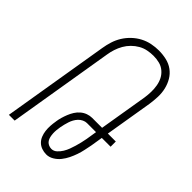

<svg xmlns="http://www.w3.org/2000/svg" viewBox="-221 -838 941 941"><g transform="rotate(45 250.0 -367.5)"><path d="M280 8Q263 8 247.5 2.5Q232 -3 221 -14Q210 -25 204 -40Q198 -55 196 -71.5Q194 -88 195 -105Q196 -122 199 -139V-140Q201 -155 205.5 -170.5Q210 -186 216 -201Q222 -216 231 -230.5Q240 -245 253 -256Q266 -267 281.5 -272.5Q297 -278 312 -278H381L423 -531Q426 -552 426.5 -573Q427 -594 423.5 -614.5Q420 -635 411 -652.5Q402 -670 386.5 -683Q371 -696 351 -701Q331 -706 310 -706Q290 -706 269.5 -702Q249 -698 230.5 -687.5Q212 -677 196.5 -661.5Q181 -646 170.5 -627.5Q160 -609 153.5 -589Q147 -569 144 -549L53 0H13L105 -555Q109 -580 116.5 -604Q124 -628 137.5 -650Q151 -672 170.5 -690.5Q190 -709 213 -721Q236 -733 261 -738Q286 -743 310 -743Q337 -743 363 -737Q389 -731 409.5 -716Q430 -701 443 -679Q456 -657 462 -631.5Q468 -606 467 -579Q466 -552 462 -525L421 -278H476V-242H415L405 -180Q401 -160 397 -141Q393 -122 386.5 -103Q380 -84 371 -65.5Q362 -47 349 -30.5Q336 -14 317.5 -3Q299 8 280 8ZM278 -29Q294 -29 306.5 -40.5Q319 -52 327.5 -66Q336 -80 341.5 -95Q347 -110 351.5 -125Q356 -140 359.5 -155Q363 -170 366 -186L375 -242H312Q301 -242 289.5 -236.5Q278 -231 269.5 -222Q261 -213 255 -202Q249 -191 245.5 -180Q242 -169 239 -157.5Q236 -146 234 -134Q232 -123 231 -111.5Q230 -100 230.5 -89Q231 -78 233.5 -67Q236 -56 241.5 -47.5Q247 -39 257 -34Q267 -29 278 -29Z"/></g></svg>

Font: Iosevka Extralight Oblique
Style: Regular
Weight: 200
Italic angle: -9°
Monospace: yes
Designer: Belleve Invis
Foundry: Belleve Invis
Version: Version 32.5.0; ttfautohint (v1.8.4)